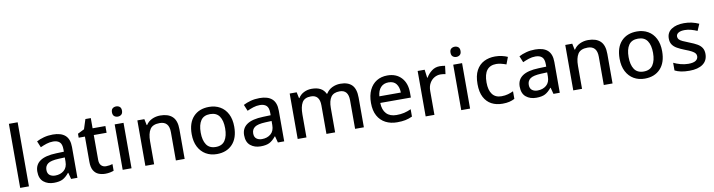

<svg xmlns="http://www.w3.org/2000/svg" viewBox="-27 -1496 8336 2243"><g transform="rotate(-10 4141.0 -375.0)"><path d="M186 0H82V-760H186Z M564 -548Q662 -548 711.5 -503.5Q761 -459 761 -365V0H686L666 -76H662Q626 -31 587.5 -10.5Q549 10 481 10Q409 10 360.5 -29.5Q312 -69 312 -152Q312 -234 375 -277.5Q438 -321 567 -325L658 -328V-356Q658 -418 630.5 -442.5Q603 -467 554 -467Q513 -467 475 -454.5Q437 -442 402 -426L371 -501Q408 -521 458 -534.5Q508 -548 564 -548ZM584 -257Q491 -253 455.5 -227Q420 -201 420 -153Q420 -111 445.5 -91Q471 -71 511 -71Q573 -71 615 -106Q657 -141 657 -212V-260Z M1115 -75Q1135 -75 1156.5 -78.5Q1178 -82 1192 -87V-8Q1175 -1 1148 4.5Q1121 10 1092 10Q1048 10 1011.5 -5Q975 -20 953 -57Q931 -94 931 -160V-459H857V-506L935 -545L972 -660H1036V-539H1188V-459H1036V-164Q1036 -119 1058 -97Q1080 -75 1115 -75Z M1351 -743Q1375 -743 1392.5 -729Q1410 -715 1410 -683Q1410 -651 1392.5 -636.5Q1375 -622 1351 -622Q1326 -622 1308.5 -636.5Q1291 -651 1291 -683Q1291 -715 1308.5 -729Q1326 -743 1351 -743ZM1403 -539V0H1298V-539Z M1839 -549Q1933 -549 1983 -502Q2033 -455 2033 -351V0H1929V-336Q1929 -463 1818 -463Q1734 -463 1702.5 -413.5Q1671 -364 1671 -272V0H1567V-539H1650L1665 -466H1670Q1696 -507 1741.5 -528Q1787 -549 1839 -549Z M2669 -270Q2669 -136 2600.5 -63Q2532 10 2415 10Q2342 10 2285.5 -23Q2229 -56 2196.5 -118.5Q2164 -181 2164 -270Q2164 -404 2232 -476.5Q2300 -549 2418 -549Q2491 -549 2548 -516.5Q2605 -484 2637 -421.5Q2669 -359 2669 -270ZM2271 -270Q2271 -179 2306 -126.5Q2341 -74 2417 -74Q2492 -74 2526.5 -126.5Q2561 -179 2561 -270Q2561 -362 2526 -413Q2491 -464 2416 -464Q2340 -464 2305.5 -413Q2271 -362 2271 -270Z M3017 -548Q3115 -548 3164.5 -503.5Q3214 -459 3214 -365V0H3139L3119 -76H3115Q3079 -31 3040.5 -10.5Q3002 10 2934 10Q2862 10 2813.5 -29.5Q2765 -69 2765 -152Q2765 -234 2828 -277.5Q2891 -321 3020 -325L3111 -328V-356Q3111 -418 3083.5 -442.5Q3056 -467 3007 -467Q2966 -467 2928 -454.5Q2890 -442 2855 -426L2824 -501Q2861 -521 2911 -534.5Q2961 -548 3017 -548ZM3037 -257Q2944 -253 2908.5 -227Q2873 -201 2873 -153Q2873 -111 2898.5 -91Q2924 -71 2964 -71Q3026 -71 3068 -106Q3110 -141 3110 -212V-260Z M3976 -549Q4067 -549 4113 -502Q4159 -455 4159 -351V0H4055V-338Q4055 -463 3953 -463Q3880 -463 3849 -418.5Q3818 -374 3818 -290V0H3715V-338Q3715 -463 3612 -463Q3536 -463 3507 -413.5Q3478 -364 3478 -272V0H3374V-539H3457L3472 -467H3477Q3501 -507 3543.5 -528Q3586 -549 3636 -549Q3760 -549 3800 -461H3806Q3833 -505 3878.5 -527Q3924 -549 3976 -549Z M4533 -549Q4638 -549 4699 -483Q4760 -417 4760 -305V-247H4397Q4399 -164 4441 -119.5Q4483 -75 4560 -75Q4611 -75 4651.5 -84.5Q4692 -94 4734 -113V-26Q4693 -7 4652 1.5Q4611 10 4553 10Q4476 10 4416.5 -21Q4357 -52 4323.5 -113Q4290 -174 4290 -265Q4290 -355 4320.5 -418.5Q4351 -482 4405.5 -515.5Q4460 -549 4533 -549ZM4533 -467Q4475 -467 4440.5 -430Q4406 -393 4400 -325H4655Q4654 -388 4624.5 -427.5Q4595 -467 4533 -467Z M5155 -549Q5171 -549 5188 -547Q5205 -545 5218 -543L5206 -446Q5193 -449 5177.5 -451Q5162 -453 5147 -453Q5108 -453 5073.5 -433Q5039 -413 5017.5 -375Q4996 -337 4996 -284V0H4892V-539H4975L4988 -442H4993Q5018 -486 5059.5 -517.5Q5101 -549 5155 -549Z M5367 -743Q5391 -743 5408.5 -729Q5426 -715 5426 -683Q5426 -651 5408.5 -636.5Q5391 -622 5367 -622Q5342 -622 5324.5 -636.5Q5307 -651 5307 -683Q5307 -715 5324.5 -729Q5342 -743 5367 -743ZM5419 -539V0H5314V-539Z M5804 10Q5730 10 5674 -19.5Q5618 -49 5586 -110Q5554 -171 5554 -266Q5554 -366 5587.5 -428Q5621 -490 5679 -519.5Q5737 -549 5811 -549Q5853 -549 5892.5 -540Q5932 -531 5959 -518L5927 -434Q5901 -444 5869.5 -452Q5838 -460 5810 -460Q5661 -460 5661 -267Q5661 -175 5698 -126.5Q5735 -78 5806 -78Q5849 -78 5884 -88Q5919 -98 5948 -112V-22Q5920 -7 5885.5 1.5Q5851 10 5804 10Z M6286 -548Q6384 -548 6433.5 -503.5Q6483 -459 6483 -365V0H6408L6388 -76H6384Q6348 -31 6309.5 -10.5Q6271 10 6203 10Q6131 10 6082.5 -29.5Q6034 -69 6034 -152Q6034 -234 6097 -277.5Q6160 -321 6289 -325L6380 -328V-356Q6380 -418 6352.5 -442.5Q6325 -467 6276 -467Q6235 -467 6197 -454.5Q6159 -442 6124 -426L6093 -501Q6130 -521 6180 -534.5Q6230 -548 6286 -548ZM6306 -257Q6213 -253 6177.5 -227Q6142 -201 6142 -153Q6142 -111 6167.5 -91Q6193 -71 6233 -71Q6295 -71 6337 -106Q6379 -141 6379 -212V-260Z M6915 -549Q7009 -549 7059 -502Q7109 -455 7109 -351V0H7005V-336Q7005 -463 6894 -463Q6810 -463 6778.5 -413.5Q6747 -364 6747 -272V0H6643V-539H6726L6741 -466H6746Q6772 -507 6817.5 -528Q6863 -549 6915 -549Z M7745 -270Q7745 -136 7676.5 -63Q7608 10 7491 10Q7418 10 7361.5 -23Q7305 -56 7272.5 -118.5Q7240 -181 7240 -270Q7240 -404 7308 -476.5Q7376 -549 7494 -549Q7567 -549 7624 -516.5Q7681 -484 7713 -421.5Q7745 -359 7745 -270ZM7347 -270Q7347 -179 7382 -126.5Q7417 -74 7493 -74Q7568 -74 7602.5 -126.5Q7637 -179 7637 -270Q7637 -362 7602 -413Q7567 -464 7492 -464Q7416 -464 7381.5 -413Q7347 -362 7347 -270Z M8238 -152Q8238 -73 8180.5 -31.5Q8123 10 8021 10Q7964 10 7922.5 1.5Q7881 -7 7848 -24V-115Q7882 -98 7929 -85Q7976 -72 8021 -72Q8082 -72 8110 -91Q8138 -110 8138 -143Q8138 -161 8127 -176Q8116 -191 8087.5 -206.5Q8059 -222 8008 -241Q7957 -261 7921 -281.5Q7885 -302 7866 -330.5Q7847 -359 7847 -403Q7847 -474 7903.5 -511.5Q7960 -549 8052 -549Q8102 -549 8145 -539Q8188 -529 8228 -511L8194 -432Q8160 -447 8122 -457.5Q8084 -468 8047 -468Q7998 -468 7972 -452Q7946 -436 7946 -409Q7946 -389 7958.5 -374.5Q7971 -360 8000 -346.5Q8029 -333 8080 -313Q8130 -294 8165.5 -273.5Q8201 -253 8219.5 -224Q8238 -195 8238 -152Z"/></g></svg>

Font: Noto Sans Syriac Medium
Style: Regular
Weight: 500
Designer: Patrick Giasson and the Monotype Design Team
Foundry: Monotype Imaging Inc.
Version: Version 3.000; ttfautohint (v1.8.4.7-5d5b)